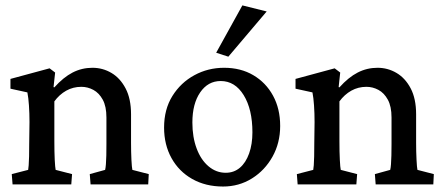

<svg xmlns="http://www.w3.org/2000/svg" viewBox="-20 -681 1642 709"><path d="M26.4 0 23.4 -38.1 84 -53.7Q85 -58.6 85.9 -70.8Q86.9 -83 87.4 -103.5Q87.9 -124 87.9 -155.3L88.9 -230.5Q88.9 -262.7 86.9 -291.5Q85 -320.3 81.1 -339.8L18.6 -353.5V-389.6L163.1 -428.7L183.6 -413.1L177.7 -359.4L180.7 -358.4Q213.9 -395.5 248 -413.1Q282.2 -430.7 321.3 -430.7Q359.4 -430.7 391.6 -411.6Q423.8 -392.6 443.8 -354.5Q463.9 -316.4 463.9 -258.8V-154.3Q463.9 -120.1 465.3 -91.3Q466.8 -62.5 468.8 -53.7L529.3 -38.1L527.3 0H314.5L311.5 -38.1L368.2 -53.7Q370.1 -61.5 371.1 -74.7Q372.1 -87.9 372.6 -106.9Q373 -126 373 -149.4V-247.1Q373 -288.1 359.4 -313Q345.7 -337.9 324.7 -349.1Q303.7 -360.4 280.3 -360.4Q250 -360.4 224.6 -346.2Q199.2 -332 180.7 -306.6V-160.2Q180.7 -119.1 182.1 -90.8Q183.6 -62.5 185.5 -53.7L246.1 -38.1L243.2 0Z M803.7 7.8Q739.3 7.8 689.9 -20Q640.6 -47.9 613.3 -97.2Q585.9 -146.5 585.9 -210Q585.9 -277.3 616.7 -326.7Q647.5 -376 697.8 -403.3Q748 -430.7 807.6 -430.7Q869.1 -430.7 915.5 -403.3Q961.9 -376 988.3 -327.6Q1014.6 -279.3 1014.6 -215.8Q1014.6 -153.3 986.3 -102.5Q958 -51.8 910.2 -22Q862.3 7.8 803.7 7.8ZM813.5 -43Q843.8 -43 865.7 -61.5Q887.7 -80.1 899.9 -114.3Q912.1 -148.4 912.1 -192.4Q912.1 -277.3 879.9 -329.6Q847.7 -381.8 794.9 -381.8Q748 -381.8 719.2 -339.8Q690.4 -297.9 690.4 -228.5Q690.4 -174.8 706.1 -132.8Q721.7 -90.8 750 -66.9Q778.3 -43 813.5 -43ZM823.2 -471.7 778.3 -486.3 875 -661.1 964.8 -638.7Z M1079.1 0 1076.2 -38.1 1136.7 -53.7Q1137.7 -58.6 1138.7 -70.8Q1139.6 -83 1140.1 -103.5Q1140.6 -124 1140.6 -155.3L1141.6 -230.5Q1141.6 -262.7 1139.6 -291.5Q1137.7 -320.3 1133.8 -339.8L1071.3 -353.5V-389.6L1215.8 -428.7L1236.3 -413.1L1230.5 -359.4L1233.4 -358.4Q1266.6 -395.5 1300.8 -413.1Q1335 -430.7 1374 -430.7Q1412.1 -430.7 1444.3 -411.6Q1476.6 -392.6 1496.6 -354.5Q1516.6 -316.4 1516.6 -258.8V-154.3Q1516.6 -120.1 1518.1 -91.3Q1519.5 -62.5 1521.5 -53.7L1582 -38.1L1580.1 0H1367.2L1364.3 -38.1L1420.9 -53.7Q1422.9 -61.5 1423.8 -74.7Q1424.8 -87.9 1425.3 -106.9Q1425.8 -126 1425.8 -149.4V-247.1Q1425.8 -288.1 1412.1 -313Q1398.4 -337.9 1377.4 -349.1Q1356.4 -360.4 1333 -360.4Q1302.7 -360.4 1277.3 -346.2Q1252 -332 1233.4 -306.6V-160.2Q1233.4 -119.1 1234.9 -90.8Q1236.3 -62.5 1238.3 -53.7L1298.8 -38.1L1295.9 0Z"/></svg>

Font: Crimson Pro ExtraLight Medium
Style: Regular
Weight: 500
Version: Version 1.002